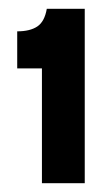

<svg xmlns="http://www.w3.org/2000/svg" viewBox="-20 -685 250 435"><path d="M75 -270V-530H19V-614Q48 -614 64.5 -625Q81 -636 86 -665H172V-270Z"/></svg>

Font: Bricolage Grotesque 96pt Medium
Style: Regular
Weight: 500
Designer: Mathieu Triay
Foundry: Atelier Triay
Version: Version 1.001; ttfautohint (v1.8.4.7-5d5b);gftools[0.9.33.de